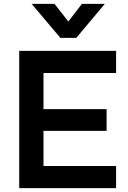

<svg xmlns="http://www.w3.org/2000/svg" viewBox="-20 -969 658 989"><path d="M79 0V-707H578V-593H204V-407H529V-295H204V-114H578V0ZM291 -774 143 -949H261L332 -858L402 -949H520L373 -774Z"/></svg>

Font: Onest SemiBold
Style: Regular
Weight: 600
Designer: Dmitri Voloshin, Andrey Kudryavtsev
Foundry: Dmitri Voloshin, Andrey Kudryavtsev
Version: Version 1.000;gftools[0.9.33]